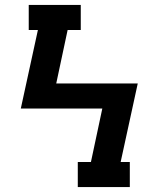

<svg xmlns="http://www.w3.org/2000/svg" viewBox="-20 -755 640 775"><path d="M294 0V-101H347L393 -317H64L133 -634H96V-735H306V-634H253L207 -418H536L467 -101H504V0Z"/></svg>

Font: Iosevka HT Extended
Style: Bold
Weight: 700
Width: 7
Monospace: yes
Designer: Belleve Invis
Foundry: Belleve Invis
Version: Version 32.3.0; ttfautohint (v1.8.4)